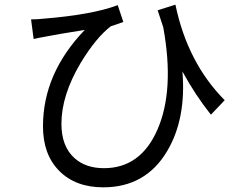

<svg xmlns="http://www.w3.org/2000/svg" viewBox="-20 -757 1040 822"><path d="M883 -266Q816 -350 761 -451Q778 -248 695 -109Q603 45 422 45Q303 45 233 -26Q164 -96 164 -216Q164 -443 343 -629Q218 -609 179 -601Q145 -595 124 -590L113 -674Q139 -674 166 -677Q376 -694 484 -735L508 -663Q449 -642 455 -645Q391 -596 325 -487Q243 -349 243 -227Q243 -131 298 -81Q346 -37 425 -37Q582 -37 654 -202Q728 -371 679 -640Q671 -663 655 -713L731 -737Q783 -488 942 -328Z"/></svg>

Font: KaiGen Gothic CN Regular
Style: Regular
Weight: 400
Designer: Ryoko NISHIZUKA  (kana & ideographs); Paul D. Hunt (Latin, Greek & Cyrillic); Wenlong ZHANG  (bopomofo); Sandoll Communi
Foundry: Adobe Systems Incorporated
Version: Version 1.002.20150501